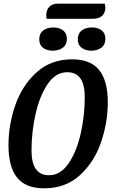

<svg xmlns="http://www.w3.org/2000/svg" viewBox="-20 -1002 631 1042"><path d="M565 -447Q565 -338 528.5 -230.5Q492 -123 414 -51.5Q336 20 220 20Q119 20 72.5 -38.5Q26 -97 26 -214Q26 -324 63 -431Q100 -538 178 -609Q256 -680 371 -680Q472 -680 518.5 -621.5Q565 -563 565 -447ZM151 -185Q151 -51 246 -51Q308 -51 352 -115Q396 -179 418 -277Q440 -375 440 -476Q440 -610 345 -610Q282 -610 238.5 -545.5Q195 -481 173 -383Q151 -285 151 -185ZM552 -960Q552 -956 550 -944Q539 -900 483 -900H233Q231 -910 231 -918Q231 -948 247.5 -965Q264 -982 293 -982H549Q552 -964 552 -960ZM343 -791Q343 -760 321.5 -743.5Q300 -727 266 -727Q233 -727 213 -743Q193 -759 193 -789Q193 -820 214.5 -836.5Q236 -853 269 -853Q302 -853 322.5 -837Q343 -821 343 -791ZM552 -791Q552 -760 530.5 -743.5Q509 -727 476 -727Q443 -727 422.5 -743Q402 -759 402 -789Q402 -820 423.5 -836.5Q445 -853 479 -853Q512 -853 532 -837Q552 -821 552 -791Z"/></svg>

Font: Sansita
Style: Italic
Weight: 400
Italic angle: -11°
Designer: Pablo Cosgaya
Foundry: Omnibus-Type
Version: Version 1.006